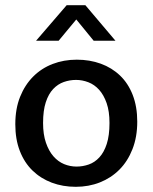

<svg xmlns="http://www.w3.org/2000/svg" viewBox="-20 -710 588 740"><path d="M509 -241Q509 -182 490.5 -135Q472 -88 440 -56Q408 -24 365 -7Q322 10 272 10Q222 10 179.5 -6Q137 -22 105.5 -52.5Q74 -83 56.5 -128Q39 -173 39 -231Q39 -291 57.5 -337Q76 -383 108 -415Q140 -447 183 -463.5Q226 -480 276 -480Q326 -480 368.5 -464.5Q411 -449 442.5 -419Q474 -389 491.5 -344Q509 -299 509 -241ZM402 -236Q402 -281 391 -312.5Q380 -344 362 -364Q344 -384 320.5 -393Q297 -402 273 -402Q249 -402 226 -394Q203 -386 185 -367Q167 -348 156.5 -316Q146 -284 146 -236Q146 -192 157 -160Q168 -128 186 -107.5Q204 -87 227 -77.5Q250 -68 275 -68Q299 -68 322 -76Q345 -84 363 -103.5Q381 -123 391.5 -155.5Q402 -188 402 -236ZM425 -553H341L274 -635L206 -553H119L237 -690H309Z"/></svg>

Font: Ek Mukta Medium
Style: Regular
Weight: 500
Designer: Girish Dalvi and Yashodeep Gholap
Foundry: Ek Type
Version: Version 2.538;PS 1.002;hotconv 16.6.51;makeotf.lib2.5.65220;